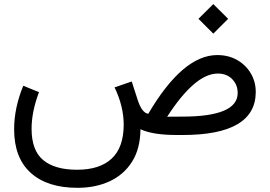

<svg xmlns="http://www.w3.org/2000/svg" viewBox="-20 -649 1297 923"><path d="M934.1 -558.6 1005.4 -629.4 1076.7 -558.6 1005.4 -487.3ZM167.5 -206.1Q131.8 -111.8 131.8 -29.8Q131.8 74.2 187.7 120.6Q243.7 167 350.6 167Q459.5 167 516.8 113.5Q574.2 60.1 574.7 -48.8Q574.7 -137.2 530.8 -229L613.3 -257.3L642.1 -168Q662.6 -105.5 692.9 -102.1Q858.9 -384.3 1024.4 -384.3Q1078.1 -384.3 1119.9 -360.6Q1161.6 -336.9 1185.5 -296.6Q1209.5 -256.3 1209.5 -206.1Q1208.5 0 857.9 0H833Q771 0 727.3 -7.1Q683.6 -14.2 655.3 -27.8Q654.3 66.4 614.5 128.9Q574.7 191.4 506.8 222.7Q439 253.9 352.1 253.9Q207 253.9 127.4 181.6Q47.9 109.4 47.9 -27.3Q47.9 -129.9 91.8 -236.8ZM856 -88.4Q1122.6 -88.4 1122.6 -201.7Q1122.6 -241.7 1096.2 -268.6Q1069.8 -295.4 1027.3 -295.4Q971.2 -295.4 910.2 -242.4Q849.1 -189.5 783.7 -87.9Z"/></svg>

Font: Vazir FD-UI
Style: Regular-FD-UI
Weight: 400
Designer: Saber Rastikerdar
Foundry: Saber Rastikerdar
Version: Version 30.1.0